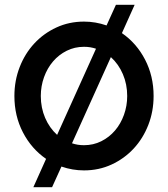

<svg xmlns="http://www.w3.org/2000/svg" viewBox="-20 -700 700 800"><path d="M620 -300Q620 -236 598 -179.5Q576 -123 537 -81Q498 -39 445 -14.5Q392 10 330 10Q282 10 236 -6L197 80H119L172 -38Q111 -80 75.5 -148.5Q40 -217 40 -300Q40 -364 62 -420.5Q84 -477 123 -519Q162 -561 215 -585.5Q268 -610 330 -610Q378 -610 424 -594L463 -680H541L488 -562Q549 -520 584.5 -451.5Q620 -383 620 -300ZM510 -300Q510 -349 492 -391Q474 -433 442 -462L280 -103Q292 -99 304 -97Q316 -95 330 -95Q369 -95 402 -111.5Q435 -128 459 -156Q483 -184 496.5 -221.5Q510 -259 510 -300ZM380 -497Q368 -501 356 -503Q344 -505 330 -505Q291 -505 258 -488.5Q225 -472 201 -444Q177 -416 163.5 -378.5Q150 -341 150 -300Q150 -251 168 -209Q186 -167 218 -138Z"/></svg>

Font: Gauge Heavy
Style: Heavy
Weight: 900
Designer: Daniel Pimley
Foundry: Daniel Pimley
Version: Version 2.0